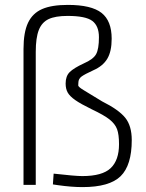

<svg xmlns="http://www.w3.org/2000/svg" viewBox="-20 -755 598 784"><path d="M216 1 196 -2 199 -46Q287 -36 316 -36Q398 -36 432 -68.5Q466 -101 466 -166Q466 -206 458 -227.5Q450 -249 427.5 -267Q405 -285 354 -309Q309 -331 287 -346.5Q265 -362 256.5 -377Q248 -392 248 -414Q248 -444 264.5 -460.5Q281 -477 322 -496Q361 -513 372.5 -534Q384 -555 384 -603Q384 -649 357 -669.5Q330 -690 256 -690Q206 -690 178.5 -677Q151 -664 138.5 -632.5Q126 -601 126 -543V0H76V-555Q76 -623 94.5 -662Q113 -701 152 -718Q191 -735 257 -735Q353 -735 394.5 -702.5Q436 -670 436 -597Q436 -545 418 -515Q400 -485 361 -468Q326 -452 313 -442.5Q300 -433 300 -417Q300 -413 299.5 -406.5Q299 -400 325.5 -384.5Q352 -369 397 -341Q465 -307 491.5 -274Q518 -241 518 -183Q518 -80 472.5 -35.5Q427 9 317 9Q272 9 216 1Z"/></svg>

Font: Cairo Light
Style: Regular
Weight: 300
Designer: Mohamed Gaber, the designers of Titillium
Foundry: Kief Type Foundry
Version: Version 2.009; ttfautohint (v1.5.33-1714) -l 8 -r 50 -G 200 